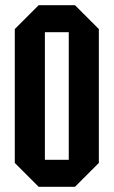

<svg xmlns="http://www.w3.org/2000/svg" viewBox="-20 -720 438 740"><path d="M37 -92V-608L129 -700H269L361 -608V-92L269 0H129ZM153 -596V-104H245V-596Z"/></svg>

Font: Tektur Condensed Medium
Style: Regular
Weight: 500
Width: 3
Designer: Adam Jagosz
Foundry: Adam Jagosz
Version: Version 1.005;gftools[0.9.30]